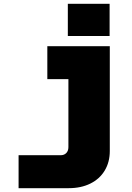

<svg xmlns="http://www.w3.org/2000/svg" viewBox="-20 -804 690 1002"><path d="M339 178H77V6H297Q315 6 326 -5.5Q337 -17 337 -36V-391H227V-563H553V-16Q553 42 526.5 86Q500 130 451.5 154Q403 178 339 178ZM334 -784H552V-616H334Z"/></svg>

Font: Azeret Mono Black
Style: Regular
Weight: 900
Designer: Martin Vácha
Foundry: Displaay
Version: Version 1.000; Glyphs 3.0.3, build 3074